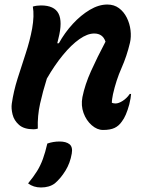

<svg xmlns="http://www.w3.org/2000/svg" viewBox="-20 -565 640 848"><path d="M125 -536Q142 -541 161 -541Q220 -541 238.5 -505Q257 -469 238 -395Q236 -385 233 -374H240Q266 -421 301.5 -459.5Q337 -498 376.5 -521.5Q416 -545 454 -545Q484 -545 505.5 -529Q527 -513 540 -487Q553 -461 556.5 -431.5Q560 -402 554 -376Q540 -317 516.5 -264Q493 -211 479 -149Q477 -139 475.5 -129Q474 -119 474 -111Q482 -108 490 -108Q504 -108 522 -119.5Q540 -131 553 -150H559Q558 -140 556.5 -130Q555 -120 551 -104Q537 -52 518 -28Q505 -9 486 0Q467 9 435 9Q409 9 385 -12Q361 -33 349 -66Q337 -99 344 -136Q355 -191 382 -251Q409 -311 446 -381Q434 -417 396 -417Q366 -417 330.5 -392Q295 -367 258 -322Q221 -277 187 -218Q169 -161 157 -107Q145 -53 147 3Q138 6 128 6Q86 6 64 -13.5Q42 -33 35.5 -59.5Q29 -86 32 -107Q40 -162 57.5 -217.5Q75 -273 93.5 -329Q112 -385 122 -439Q132 -496 125 -536ZM189 69Q215 60 243 60Q272 60 287 72Q302 84 297 113Q290 155 269 189Q248 223 222 245Q198 263 161 263Q128 263 104 245Q128 216 143.5 191Q159 166 169.5 137Q180 108 189 69Z"/></svg>

Font: Recursive Mn Csl St SmB
Style: Italic
Weight: 600
Italic angle: -15°
Monospace: yes
Version: Version 1.079;hotconv 1.0.112;makeotfexe 2.5.65598; ttfautoh